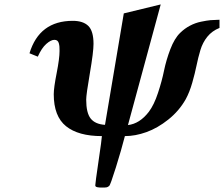

<svg xmlns="http://www.w3.org/2000/svg" viewBox="-20 -596 1001 858"><path d="M449.2 -38.1 533.2 -536.1 698.2 -576.2 551.8 -37.1Q604 -43 645 -96.2Q668.5 -127.4 686 -180.7Q703.6 -233.9 713.1 -280.8Q722.7 -327.6 741.2 -376.2Q759.8 -424.8 785.2 -449.2Q805.2 -468.8 828.9 -481.2Q852.5 -493.7 878.4 -499Q904.3 -504.4 920.7 -505.9Q937 -507.3 960.9 -507.8V-471.2Q927.7 -458 906.7 -432.1Q885.7 -406.2 875.5 -372.1Q865.2 -337.9 858.2 -303Q851.1 -268.1 839.1 -226.1Q827.1 -184.1 810.1 -152.8Q780.3 -100.1 732.2 -61.8Q684.1 -23.4 634.3 -5.6Q584.5 12.2 538.1 12.2Q522.5 73.2 497.8 152.3Q473.1 231.4 467.8 234.9Q462.4 239.7 457 241Q451.7 242.2 436 242.2Q410.6 242.2 407.2 236.8Q405.8 235.4 405.8 231.9Q405.8 222.7 420.4 123.5Q435.1 24.4 435.1 14.2V12.2Q330.1 12.2 275.1 -32Q220.2 -76.2 220.2 -174.8Q220.2 -203.6 233.2 -269.3Q246.1 -335 246.1 -368.2Q246.1 -380.4 245.6 -387.5Q245.1 -394.5 242.9 -402.6Q240.7 -410.6 235.8 -414.3Q231 -418 223.1 -418Q207.5 -418 186.8 -399.7Q166 -381.3 148.9 -342.8L111.8 -357.9Q155.8 -502.9 305.2 -502.9Q351.6 -502.9 374.8 -480Q397.9 -457 397.9 -399.9Q397.9 -363.8 381.6 -268.6Q365.2 -173.3 365.2 -150.9Q365.2 -91.3 385.3 -66.2Q405.3 -41 449.2 -38.1Z"/></svg>

Font: Linguistics Pro
Style: Bold Italic
Weight: 700
Italic angle: -12°
Designer: Stefan Peev, Context Ltd
Foundry: Stefan Peev, Context Ltd
Version: Version 001.000